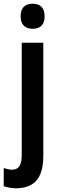

<svg xmlns="http://www.w3.org/2000/svg" viewBox="-52 -773 319 1033"><path d="M38 240Q19 240 1 237Q-17 234 -32 229V131Q-20 135 -8.5 137.5Q3 140 14 140Q39 140 52 121.5Q65 103 65 61V-543H181V68Q181 124 165.5 162.5Q150 201 118 220Q86 239 38 240ZM59 -685Q59 -720 76 -736.5Q93 -753 124 -753Q155 -753 171.5 -736Q188 -719 188 -685Q188 -651 171 -634.5Q154 -618 124 -618Q94 -618 76.5 -634.5Q59 -651 59 -685Z"/></svg>

Font: Noto Sans Khmer Condensed SemiBold
Style: Regular
Weight: 600
Width: 3
Designer: Danh Hong and the Monotype Design Team
Foundry: Monotype Imaging Inc.
Version: Version 2.004